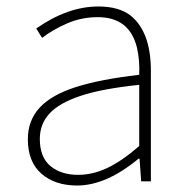

<svg xmlns="http://www.w3.org/2000/svg" viewBox="-20 -560 576 593"><path d="M66 -130Q66 -188 102.5 -227.5Q139 -267 214 -291Q289 -315 410 -329Q412 -374 403 -413Q380 -507 282 -507Q232 -507 188 -488Q144 -469 110 -443L92 -472Q189 -540 284 -540Q346 -540 382 -513Q446 -463 446 -341V0H416L411 -70H408Q308 13 218 13Q150 13 108 -23.5Q66 -60 66 -130ZM410 -109V-298Q295 -286 229 -264Q163 -242 133 -209.5Q103 -177 103 -131Q103 -74 136 -47Q169 -20 221 -20Q267 -20 312 -41.5Q357 -63 410 -109Z"/></svg>

Font: Merged Yaku Han JP Thin
Style: Regular
Weight: 250
Designer: Ryoko NISHIZUKA 西塚涼子 (kana, bopomofo & ideographs); Paul D. Hunt (Latin, Greek & Cyrillic); Sandoll Communications 산돌커뮤니
Foundry: Adobe
Version: Version 2.004